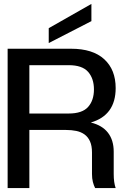

<svg xmlns="http://www.w3.org/2000/svg" viewBox="-20 -961 648 981"><path d="M571 -511Q571 -372 444 -335Q502 -321 531.5 -283Q561 -245 561 -186V-72Q561 -28 571 0H466Q459 -14 454.5 -31.5Q450 -49 450 -72V-182Q450 -216 440 -238.5Q430 -261 412 -274Q394 -287 370 -292Q346 -297 317 -297H130V0H19V-712H343Q454 -712 512.5 -658.5Q571 -605 571 -511ZM460 -504Q460 -560 430 -594Q400 -628 331 -628H130V-381H331Q400 -381 430 -414.5Q460 -448 460 -504ZM229 -741V-817L447 -941V-853Z"/></svg>

Font: Firefly Display Medium
Style: Regular
Weight: 500
Designer: Colophon Foundry, Jonny Pinhorn
Foundry: Colophon Foundry
Version: Version 1.200; ttfautohint (v1.8.3)